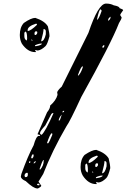

<svg xmlns="http://www.w3.org/2000/svg" viewBox="-20 -1060 729 1074"><path d="M616.2 -1030.3Q648.4 -1024.4 648.4 -1014.6Q668.9 -1007.8 668.9 -1002.9Q652.3 -980.5 652.3 -975.6L660.2 -962.9V-961.9Q660.2 -954.1 645.5 -930.7Q602.5 -819.3 434.6 -517.6Q371.1 -379.9 351.6 -353.5Q272.5 -217.8 221.7 -86.9L195.3 -43.9L210.9 -21.5Q210.9 -15.6 192.4 -5.9H188.5Q167 -5.9 124 -46.9Q96.7 -58.6 96.7 -73.2L99.6 -86.9Q135.7 -187.5 168 -247.1Q182.6 -299.8 197.3 -299.8H204.1V-301.8Q204.1 -306.6 190.4 -308.6V-310.5L243.2 -431.6Q260.7 -453.1 260.7 -469.7Q293 -497.1 301.8 -529.3L299.8 -544.9Q307.6 -560.5 325.2 -575.2L474.6 -876Q529.3 -1040 573.2 -1040Q598.6 -1040 616.2 -1030.3ZM543 -1007.8Q534.2 -1007.8 522.5 -951.2V-949.2H523.4Q533.2 -954.1 547.9 -997.1V-1002.9ZM585 -948.2V-944.3H586.9Q598.6 -953.1 598.6 -964.8V-966.8Q585 -958 585 -948.2ZM552.7 -798.8V-793.9H559.6L563.5 -800.8V-807.6Q556.6 -807.6 552.7 -798.8ZM441.4 -688.5Q433.6 -688.5 416 -640.6V-638.7L418 -636.7Q433.6 -652.3 443.4 -684.6V-688.5ZM329.1 -433.6V-431.6Q337.9 -431.6 338.9 -438.5V-440.4Q331.1 -440.4 329.1 -433.6ZM277.3 -426.8 276.4 -428.7 267.6 -422.9 233.4 -358.4Q204.1 -326.2 204.1 -317.4V-312.5Q205.1 -308.6 212.9 -305.7Q233.4 -323.2 279.3 -426.8ZM324.2 -418Q308.6 -398.4 308.6 -387.7V-385.7H311.5Q316.4 -385.7 325.2 -418ZM269.5 -315.4Q259.8 -310.5 243.2 -260.7L247.1 -257.8H249Q256.8 -266.6 272.5 -305.7V-312.5ZM165 -197.3Q158.2 -197.3 154.3 -176.8L158.2 -173.8H160.2Q168 -180.7 168 -189.5V-194.3ZM222.7 -165Q215.8 -159.2 201.2 -114.3L204.1 -110.4Q224.6 -132.8 224.6 -162.1V-165ZM168 -148.4V-146.5H171.9Q177.7 -149.4 180.7 -156.2L178.7 -158.2Q172.9 -157.2 168 -148.4ZM144.5 -158.2 142.6 -149.4V-148.4H146.5L149.4 -151.4V-158.2ZM132.8 -93.8Q121.1 -93.8 117.2 -80.1Q117.2 -71.3 122.1 -69.3H124Q135.7 -69.3 135.7 -83V-89.8ZM197.3 -32.2H190.4L187.5 -28.3V-25.4L195.3 -23.4H199.2L202.1 -26.4ZM518.6 -221.7Q570.3 -204.1 587.9 -173.8Q596.7 -136.7 596.7 -119.1Q585 -73.2 574.2 -63.5Q552.7 -42 532.2 -39.1L521.5 -41H516.6V-39.1L521.5 -32.2V-30.3H516.6Q474.6 -30.3 443.4 -77.1Q430.7 -98.6 430.7 -126Q430.7 -168.9 453.1 -193.4Q495.1 -221.7 518.6 -221.7ZM475.6 -153.3V-148.4Q492.2 -148.4 526.4 -182.6V-187.5L521.5 -189.5Q475.6 -174.8 475.6 -153.3ZM564.5 -159.2Q564.5 -141.6 550.8 -91.8V-90.8Q567.4 -90.8 576.2 -129.9V-145.5Q576.2 -159.2 564.5 -159.2ZM512.7 -131.8 514.6 -126H519.5Q528.3 -130.9 528.3 -139.6V-143.6L525.4 -146.5H519.5Q512.7 -144.5 512.7 -131.8ZM457 -138.7V-119.1Q457 -102.5 468.8 -95.7H470.7L471.7 -104.5Q471.7 -141.6 463.9 -145.5ZM496.1 -100.6V-97.7L499 -93.8H501V-97.7L498 -100.6ZM516.6 -68.4V-63.5H521.5Q553.7 -69.3 553.7 -77.1V-78.1H552.7Q536.1 -78.1 516.6 -68.4ZM177.7 -960Q230.5 -942.4 248 -912.1Q256.8 -875 256.8 -857.4Q245.1 -811.5 234.4 -801.8Q211.9 -780.3 191.4 -777.3L181.6 -779.3H175.8V-777.3L181.6 -770.5V-768.6H175.8Q134.8 -768.6 102.5 -815.4Q90.8 -836.9 90.8 -864.3Q90.8 -907.2 113.3 -931.6Q154.3 -960 177.7 -960ZM134.8 -891.6V-886.7Q151.4 -886.7 186.5 -920.9V-925.8L181.6 -927.7Q134.8 -913.1 134.8 -891.6ZM223.6 -897.5Q223.6 -879.9 210 -830.1V-829.1Q227.5 -829.1 236.3 -868.2V-883.8Q236.3 -897.5 223.6 -897.5ZM172.9 -870.1 174.8 -864.3H179.7Q188.5 -869.1 188.5 -877.9V-881.8L184.6 -884.8H179.7Q172.9 -882.8 172.9 -870.1ZM116.2 -877V-857.4Q116.2 -840.8 127.9 -834H129.9L131.8 -842.8Q131.8 -879.9 123 -883.8ZM155.3 -838.9V-835.9L159.2 -832H161.1V-835.9L157.2 -838.9ZM175.8 -806.6V-801.8H181.6Q213.9 -807.6 213.9 -815.4V-816.4H211.9Q196.3 -816.4 175.8 -806.6Z"/></svg>

Font: Love Ya Like A Sister
Style: Regular
Weight: 400
Designer: Kimberly Geswein
Foundry: Kimberly Geswein
Version: Version 1.002 2007